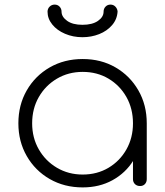

<svg xmlns="http://www.w3.org/2000/svg" viewBox="-20 -810 719 836"><path d="M340 6Q260 6 196.5 -30.5Q133 -67 96.5 -130.5Q60 -194 60 -273Q60 -353 96.5 -416.5Q133 -480 196.5 -516.5Q260 -553 340 -553Q420 -553 483 -516.5Q546 -480 582.5 -416.5Q619 -353 619 -273L594 -233Q594 -165 560.5 -111Q527 -57 470 -25.5Q413 6 340 6ZM340 -50Q403 -50 452.5 -79.5Q502 -109 530.5 -159.5Q559 -210 559 -273Q559 -337 530.5 -387.5Q502 -438 452.5 -467.5Q403 -497 340 -497Q278 -497 228 -467.5Q178 -438 149 -387.5Q120 -337 120 -273Q120 -210 149 -159.5Q178 -109 228 -79.5Q278 -50 340 -50ZM590 0Q576 0 567.5 -8.5Q559 -17 559 -30V-213L578 -273H619V-30Q619 -17 611 -8.5Q603 0 590 0ZM339 -648Q298 -648 263 -663Q228 -678 207.5 -703.5Q187 -729 187 -759Q187 -772 196 -781Q205 -790 218 -790Q231 -790 239.5 -781Q248 -772 248 -759Q248 -737 272 -719.5Q296 -702 339 -702Q382 -702 406.5 -719Q431 -736 431 -759Q431 -772 439.5 -781Q448 -790 461 -790Q474 -790 482.5 -781Q491 -772 492 -760Q490 -726 468 -700.5Q446 -675 412 -661.5Q378 -648 339 -648Z"/></svg>

Font: ComfortaaLight
Style: Regular
Weight: 300
Designer: Johan Aakerlund
Foundry: Johan Aakerlund
Version: Version 3.104; ttfautohint (v1.8.1.43-b0c9)